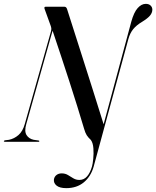

<svg xmlns="http://www.w3.org/2000/svg" viewBox="-54 -735 810 995"><path d="M626.5 -623Q640 -671.5 659.5 -693.2Q679 -715 701.5 -715Q717.5 -715 726.5 -706.2Q735.5 -697.5 735.5 -684.5Q735 -668 723 -653.8Q711 -639.5 682.5 -622Q653 -604.5 636.2 -583.8Q619.5 -563 611 -532L431.5 128Q417 179.5 380.5 209.8Q344 240 289.5 240Q255.5 240 239.2 226.8Q223 213.5 225.5 194.5Q228 180 239 171.8Q250 163.5 265.5 163.5Q284 163.5 298 172Q312 180.5 326 189Q340 197.5 357.5 197.5Q381 197.5 397.2 179Q413.5 160.5 423 127Q426.5 114.5 429.2 88Q432 61.5 430 33.8Q428 6 417 -9.5Q403 -22.5 395.5 -34.2Q388 -46 382 -67Q349 -178.5 305.8 -312Q262.5 -445.5 218.5 -576L82 -91.5Q71.5 -54.5 83.5 -35.2Q95.5 -16 120.5 -10.5L145.5 -7Q150 -6 150 -3.5Q149.5 0 145.5 0H-26.5Q-34.5 0 -34 -3.5Q-33.5 -7 -27.5 -8L-7.5 -10.5Q19.5 -16 41.8 -35.2Q64 -54.5 74.5 -92.5L210 -572Q212.5 -581.5 212 -587.2Q211.5 -593 209 -600.5L177 -689Q173.5 -700 182 -700H280.5Q290 -700 294 -686.5Q332.5 -566 365 -464.2Q397.5 -362.5 426.5 -271Q455.5 -179.5 483 -91Z"/></svg>

Font: Fraunces 144pt S000
Style: Italic
Weight: 400
Italic angle: -16°
Version: Version 1.000; ttfautohint (v1.8.3)